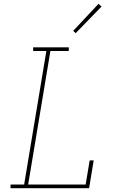

<svg xmlns="http://www.w3.org/2000/svg" viewBox="-20 -982 640 1002"><path d="M35 0V-19H106L222 -716H153V-735H339V-716H243L127 -19H427L448 -145H469L445 0ZM375 -809 362 -821 494 -962 510 -948Z"/></svg>

Font: Iosevka Slab ThExObl
Style: Regular
Weight: 100
Width: 7
Italic angle: -9°
Monospace: yes
Designer: Belleve Invis
Foundry: Belleve Invis
Version: Version 11.1.1; ttfautohint (v1.8.3)